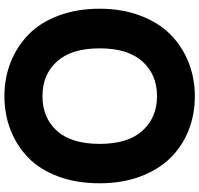

<svg xmlns="http://www.w3.org/2000/svg" viewBox="-36 -830 881 848"><g transform="rotate(90 404.0 -405.5)"><path d="M404 -826Q487 -826 557.5 -797.5Q628 -769 679.5 -715.5Q731 -662 760 -582.5Q789 -503 789 -406Q789 -304 759 -223Q729 -142 676 -90.5Q623 -39 553.5 -12Q484 15 404 15Q324 15 254.5 -12.5Q185 -40 132 -91.5Q79 -143 48.5 -224Q18 -305 18 -406Q18 -504 48.5 -585Q79 -666 131.5 -718Q184 -770 254 -798Q324 -826 404 -826ZM404 -153Q499 -153 557 -216.5Q615 -280 615 -406Q615 -531 556.5 -595Q498 -659 404 -659Q309 -659 251 -594.5Q193 -530 193 -406Q193 -281 251 -217Q309 -153 404 -153Z"/></g></svg>

Font: Neutral Face
Style: Bold
Weight: 700
Designer: Vadym Aksieiev
Version: Version 1.039;Fontself Maker 3.5.7